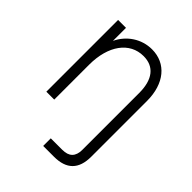

<svg xmlns="http://www.w3.org/2000/svg" viewBox="-202 -631 946 946"><g transform="rotate(45 271.0 -158.0)"><path d="M261 200H336C423 200 466 157 466 70V-319C466 -439 402 -516 304 -516C231 -516 168 -473 138 -409V-500H83V0H138V-243C138 -376 201 -463 298 -463C371 -463 411 -413 411 -319V77C411 124 388 147 341 147H261Z"/></g></svg>

Font: Uncut Sans Light
Style: Regular
Weight: 300
Designer: Kasper Nordkvist
Foundry: UNCUT.wtf
Version: Version 1.304;Glyphs 3.2 (3246)